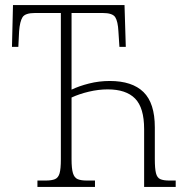

<svg xmlns="http://www.w3.org/2000/svg" viewBox="-20 -734 733 754"><path d="M127 0V-25H159Q183 -25 196 -30.5Q209 -36 214 -53.5Q219 -71 219 -108V-683H118Q79 -683 68.5 -666.5Q58 -650 55 -611L52 -550H27L31 -714H469L474 -550H449L445 -611Q443 -650 432.5 -666.5Q422 -683 383 -683H261V-382Q290 -396 329.5 -406Q369 -416 411 -416Q499 -416 543.5 -372.5Q588 -329 588 -234V-109Q588 -72 592.5 -54Q597 -36 609.5 -30.5Q622 -25 645 -25H670V0H546V-227Q546 -311 510.5 -347Q475 -383 403 -383Q367 -383 329 -374Q291 -365 261 -351V-109Q261 -72 266.5 -54Q272 -36 285 -30.5Q298 -25 321 -25H353V0Z"/></svg>

Font: Noto Serif Condensed ExtraLight
Style: Regular
Weight: 200
Width: 3
Designer: Monotype Design Team
Foundry: Monotype Imaging Inc.
Version: Version 2.013; ttfautohint (v1.8.4.7-5d5b)